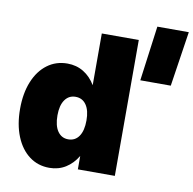

<svg xmlns="http://www.w3.org/2000/svg" viewBox="-86 -870 981 974"><g transform="rotate(10 404.0 -383.0)"><path d="M646.5 -783H808.5L765.5 -500H608.5ZM565.5 -700V0H375V-69Q350.5 -28 313.8 -5.2Q277 17.5 230.5 17.5Q171.5 17.5 127 -16Q82.5 -49.5 57.8 -110.2Q33 -171 33 -252Q33 -332.5 57.8 -392.8Q82.5 -453 127 -486.2Q171.5 -519.5 230.5 -519.5Q277 -519.5 313.8 -497Q350.5 -474.5 375 -433.5V-700ZM225.5 -252Q225.5 -199 245.5 -170.2Q265.5 -141.5 300 -141.5Q335.5 -141.5 355.2 -170.2Q375 -199 375 -252Q375 -303.5 355.2 -332Q335.5 -360.5 300 -360.5Q265.5 -360.5 245.5 -332Q225.5 -303.5 225.5 -252Z"/></g></svg>

Font: Overused Grotesk Black
Style: Regular
Weight: 900
Version: Version 0.004